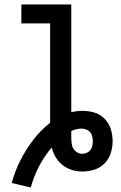

<svg xmlns="http://www.w3.org/2000/svg" viewBox="-20 -755 540 854"><path d="M117 79Q130 30 153.5 -15Q177 -60 210 -99Q217 -69 236 -43.5Q255 -18 284.5 -5Q314 8 345 8Q372 8 398.5 0Q425 -8 444.5 -27.5Q464 -47 472.5 -73.5Q481 -100 481 -127Q481 -154 473 -180Q465 -206 446 -226Q427 -246 401 -254Q375 -262 348 -262Q323 -262 297 -256V-735H75V-651H203V-209Q161 -176 128 -133Q95 -90 70.5 -41.5Q46 7 32 59ZM345 -71Q329 -71 316 -82.5Q303 -94 300 -110Q297 -126 297 -143Q297 -150 297 -157.5Q297 -165 297 -172Q307 -177 318.5 -180Q330 -183 342 -183Q356 -183 369.5 -176Q383 -169 388 -155.5Q393 -142 393 -127Q393 -113 388.5 -99.5Q384 -86 371.5 -78.5Q359 -71 345 -71Z"/></svg>

Font: Iosevka SS08 Medium
Style: Regular
Weight: 500
Monospace: yes
Designer: Belleve Invis
Foundry: Belleve Invis
Version: Version 3.4.3; ttfautohint (v1.8.3)